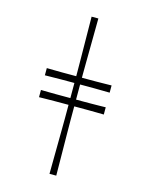

<svg xmlns="http://www.w3.org/2000/svg" viewBox="-130 -820 802 1042"><g transform="rotate(15 271.5 -298.5)"><path d="M252.3 143.4Q253.3 53.3 253.8 -5.6Q254.3 -64.4 254.8 -102.5Q255.3 -140.6 255.3 -169.3Q255.3 -198 255.3 -227.6Q255.3 -257.3 255.3 -299.9Q255.3 -341.4 255.3 -370.2Q255.3 -399 255.3 -427.3Q255.3 -455.6 254.8 -493.6Q254.3 -531.7 253.8 -590.6Q253.3 -649.4 252.3 -739.6H290.3Q289.3 -649.4 288.8 -590.6Q288.3 -531.7 287.8 -493.6Q287.3 -455.6 287.3 -427.3Q287.3 -399 287.3 -370.2Q287.3 -341.4 287.3 -299.9Q287.3 -257.3 287.3 -227.6Q287.3 -198 287.3 -169.3Q287.3 -140.6 287.8 -102.5Q288.3 -64.4 288.8 -6Q289.3 52.4 290.3 143.4ZM89.7 -407.1Q107.3 -407 129.4 -406.5Q151.6 -406 176.4 -405.9Q201.3 -405.9 225.8 -405.9Q250.3 -405.9 271.7 -405.9Q293.1 -405.9 317.6 -405.9Q342.1 -405.9 367 -405.9Q391.9 -406 414 -406.5Q436.1 -407 453.7 -407.1V-366.6Q436.1 -366.7 414 -367.2Q391.9 -367.7 367 -367.8Q342.1 -367.9 317.6 -367.9Q293.1 -367.9 271.7 -367.9Q250.3 -367.9 225.8 -367.9Q201.3 -367.9 176.4 -367.8Q151.6 -367.7 129.4 -367.2Q107.3 -366.7 89.7 -366.6ZM89.7 -284.3Q107.3 -284.1 129.4 -283.6Q151.6 -283.1 176.4 -283.1Q201.3 -283 225.8 -283Q250.3 -283 271.7 -283Q293.1 -283 317.6 -283Q342.1 -283 367 -283.1Q391.9 -283.1 414 -283.6Q436.1 -284.1 453.7 -284.3V-243.7Q436.1 -243.9 414 -244.4Q391.9 -244.9 367 -244.9Q342.1 -245 317.6 -245Q293.1 -245 271.7 -245Q250.3 -245 225.8 -245Q201.3 -245 176.4 -244.9Q151.6 -244.9 129.4 -244.4Q107.3 -243.9 89.7 -243.7Z"/></g></svg>

Font: Ojuju ExtraLight
Style: Regular
Weight: 200
Designer: Chisaokwu Joboson, Mirko Velimirovic
Foundry: Udi Foundry
Version: Version 1.000